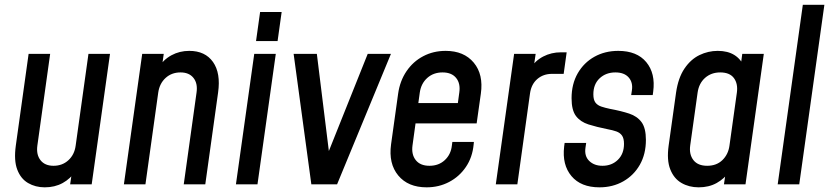

<svg xmlns="http://www.w3.org/2000/svg" viewBox="-20 -770 3464 802"><path d="M167 12.5Q128 12.5 97.2 -5.5Q66.5 -23.5 52 -61.8Q37.5 -100 46 -161.5L99.5 -545H189.5L136 -161.5Q131 -124 149.2 -100.8Q167.5 -77.5 203.5 -77.5Q240.5 -77.5 265.8 -100.8Q291 -124 296 -161.5L349.5 -545H439.5L363 0H273L284 -76L296.5 -56Q274.5 -23.5 241.8 -5.5Q209 12.5 167 12.5Z M497.5 0 574 -545H664L653 -467.5L639.5 -485.5Q662.5 -521 696.2 -539.2Q730 -557.5 770.5 -557.5Q837 -557.5 869.8 -511Q902.5 -464.5 891 -383.5L837.5 0H747.5L801 -383.5Q806.5 -421.5 788.2 -444.5Q770 -467.5 734 -467.5Q697 -467.5 671.8 -444.5Q646.5 -421.5 641 -383.5L587.5 0Z M965.5 0 1042 -545H1132L1055.5 0ZM1049.5 -598.5 1066.5 -720H1156.5L1139.5 -598.5Z M1280.5 0 1206.5 -545H1303.5L1358.5 -100H1338L1516 -545H1613L1388 0Z M1762 12.5Q1684.5 12.5 1643.5 -37Q1602.5 -86.5 1613.5 -167L1643 -378.5Q1650.5 -432 1678 -472.5Q1705.5 -513 1747.8 -535.2Q1790 -557.5 1841.5 -557.5Q1918 -557.5 1959 -508.2Q2000 -459 1988.5 -378.5L1971 -254.5H1701L1712.5 -339.5H1892.5L1898.5 -383.5Q1904 -421.5 1885.2 -444.5Q1866.5 -467.5 1828.5 -467.5Q1790.5 -467.5 1764.8 -444.5Q1739 -421.5 1733.5 -383.5L1703 -162Q1698 -124.5 1716.8 -101Q1735.5 -77.5 1774 -77.5Q1812.5 -77.5 1838 -101.2Q1863.5 -125 1867.5 -162L1869.5 -177H1959.5L1958.5 -167Q1953.5 -113 1926.2 -72.8Q1899 -32.5 1856.2 -10Q1813.5 12.5 1762 12.5Z M2051 0 2127.5 -545H2217.5L2205.5 -463L2192.5 -482Q2215.5 -516.5 2249.2 -534Q2283 -551.5 2323 -551.5H2347L2334.5 -461.5H2286Q2249.5 -461.5 2224.5 -440Q2199.5 -418.5 2194 -380.5L2141 0Z M2484 12.5Q2406.5 12.5 2367 -34.5Q2327.5 -81.5 2336.5 -158L2338.5 -173H2428.5L2425.5 -152.5Q2420.5 -118 2441.2 -97.8Q2462 -77.5 2496.5 -77.5Q2535.5 -77.5 2561 -102.5Q2586.5 -127.5 2586.5 -169Q2586.5 -192 2578.2 -203.8Q2570 -215.5 2554.5 -221Q2539 -226.5 2517 -230.5Q2472 -239.5 2438.2 -250.2Q2404.5 -261 2386 -285.2Q2367.5 -309.5 2367.5 -359.5Q2367.5 -419 2393.2 -463.8Q2419 -508.5 2463 -533Q2507 -557.5 2562.5 -557.5Q2640.5 -557.5 2679.5 -510.5Q2718.5 -463.5 2708.5 -387.5L2706.5 -373H2616.5L2619.5 -392.5Q2624.5 -425.5 2606 -446.5Q2587.5 -467.5 2550.5 -467.5Q2511 -467.5 2484.8 -443Q2458.5 -418.5 2458.5 -376Q2458.5 -353 2467.2 -341.5Q2476 -330 2491.8 -324.8Q2507.5 -319.5 2529 -315Q2575 -306.5 2608.2 -295.5Q2641.5 -284.5 2659.8 -259.8Q2678 -235 2678 -185.5Q2678 -126.5 2652.8 -82Q2627.5 -37.5 2583.5 -12.5Q2539.5 12.5 2484 12.5Z M2898.5 12.5Q2858 12.5 2826.5 -5.8Q2795 -24 2779.8 -62.5Q2764.5 -101 2773 -162L2804 -383.5Q2813 -445 2839 -483.5Q2865 -522 2901.5 -539.8Q2938 -557.5 2978 -557.5Q3020 -557.5 3047.8 -540Q3075.5 -522.5 3088.5 -490.5L3070.5 -470L3080.5 -545H3170.5L3094 0H3004L3015 -75L3027.5 -54.5Q3006 -23.5 2973.5 -5.5Q2941 12.5 2898.5 12.5ZM2934 -77.5Q2973 -77.5 2997.5 -101.2Q3022 -125 3027 -161.5L3058 -383.5Q3063 -420.5 3045.5 -444Q3028 -467.5 2988.5 -467.5Q2951 -467.5 2925.2 -444.8Q2899.5 -422 2894 -383.5L2863 -162Q2858 -125 2876.5 -101.2Q2895 -77.5 2934 -77.5Z M3228.5 0 3333.5 -750H3423.5L3318.5 0Z"/></svg>

Font: Mohave Light Medium
Style: Italic
Weight: 500
Italic angle: -8°
Version: Version 2.003